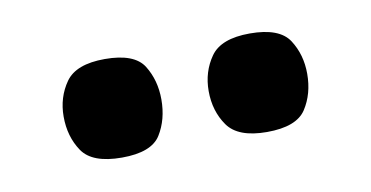

<svg xmlns="http://www.w3.org/2000/svg" viewBox="-31 -637 456 236"><g transform="rotate(-10 197.0 -519.5)"><path d="M107 -458Q70 -458 57.5 -476.5Q45 -495 45 -520Q45 -544 58 -562.5Q71 -581 107 -581Q144 -581 155.5 -562.5Q167 -544 167 -520Q167 -495 155.5 -476.5Q144 -458 107 -458ZM288 -458Q252 -458 239 -476.5Q226 -495 226 -520Q226 -544 239 -562.5Q252 -581 288 -581Q325 -581 337 -562.5Q349 -544 349 -520Q349 -495 337 -476.5Q325 -458 288 -458Z"/></g></svg>

Font: Darker Grotesque Light
Style: Bold
Weight: 700
Version: Version 1.000;gftools[0.9.28]